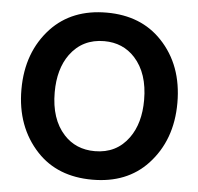

<svg xmlns="http://www.w3.org/2000/svg" viewBox="-52 -781 873 845"><g transform="rotate(5 384.0 -358.0)"><path d="M386 -727Q538 -727 630 -630Q730 -525 730 -358Q730 -193 630 -86Q539 11 386 11Q232 11 141 -86Q41 -193 41 -358Q41 -523 141 -630Q233 -727 386 -727ZM386 -601Q290 -601 235 -526Q188 -461 188 -358Q188 -240 249 -173Q302 -115 386 -115Q482 -115 536 -190Q583 -255 583 -358Q583 -476 522 -543Q469 -601 386 -601Z"/></g></svg>

Font: Almarai Bold
Style: Regular
Weight: 700
Designer: Boutros International 2019
Foundry: Created by Boutros International 2019
Version: Version 1.10